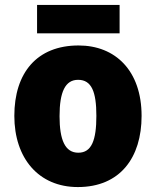

<svg xmlns="http://www.w3.org/2000/svg" viewBox="-20 -747 633 777"><path d="M464 -727H130V-612H464ZM553 -278C553 -461 447 -563 298 -563C129 -563 38 -452 38 -278C38 -107 136 10 295 10C466 10 553 -109 553 -278ZM221 -277C221 -375 244 -424 296 -424C351 -424 370 -375 370 -278C370 -180 351 -129 297 -129C243 -129 221 -181 221 -277Z"/></svg>

Font: Noto Sans Georgian SemiCondensed Black
Style: Regular
Weight: 900
Width: 4
Designer: Monotype Design Team, Akaki Razmadze
Foundry: Google LLC
Version: Version 2.005